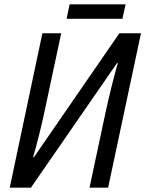

<svg xmlns="http://www.w3.org/2000/svg" viewBox="-20 -868 672 888"><path d="M288 -781H546L561 -848H302ZM25 0H123L521 -576H525C512 -534 485 -427 468 -347L394 0H480L632 -714H532L137 -141H133C148 -191 173 -289 188 -362L263 -714H176Z"/></svg>

Font: Noto Sans SemiCondensed
Style: Italic
Weight: 400
Width: 4
Italic angle: -12°
Designer: Monotype Design Team
Foundry: Monotype Imaging Inc.
Version: Version 2.013